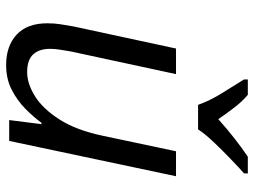

<svg xmlns="http://www.w3.org/2000/svg" viewBox="-120 -686 815 616"><g transform="rotate(90 288.0 -378.5)"><path d="M189 9.8Q127.9 9.8 91.6 -23.9Q55.2 -57.6 55.2 -122.6Q55.2 -144 58.3 -164.3Q61.5 -184.6 65.4 -206.5L136.2 -535.2H218.3L145.5 -197.3Q141.6 -176.3 139.4 -159.9Q137.2 -143.6 137.2 -130.9Q137.2 -96.2 155 -76.9Q172.9 -57.6 211.9 -57.6Q248.5 -57.6 288.8 -82.5Q329.1 -107.4 363.5 -160.9Q397.9 -214.4 416 -299.8L465.8 -535.2H545.9L432.6 0H365.7L378.9 -103.5H374.5Q356 -78.1 329.6 -52Q303.2 -25.9 268.6 -8.1Q233.9 9.8 189 9.8ZM316.9 -606Q303.7 -643.6 278.8 -683.6Q253.9 -723.6 235.4 -753.4V-765.6H284.7Q304.7 -749 324.5 -723.6Q344.2 -698.2 362.8 -670.9Q426.3 -727.5 483.4 -765.6H537.1L536.6 -753.4Q519 -737.8 491.5 -711.4Q463.9 -685.1 437 -656.7Q410.2 -628.4 395.5 -606Z"/></g></svg>

Font: Open Sans
Style: Italic
Weight: 400
Italic angle: -12°
Designer: Monotype Design Team
Foundry: Monotype Imaging Inc.
Version: Version 3.000; ttfautohint (v1.8.4)